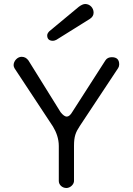

<svg xmlns="http://www.w3.org/2000/svg" viewBox="-20 -924 664 960"><path d="M227 -768C220 -761 216 -754 216 -747C216 -729 226 -720 245 -720C250 -720 256 -722 262 -725L430 -830C442 -838 448 -848 448 -861C448 -884 430 -904 406 -904C397 -904 386 -899 374 -890ZM312 16C331 16 349 -1 350 -18V-194C350 -242 358 -262 379 -294L571 -584C574 -589 576 -595 576 -602C576 -626 564 -638 539 -638C525 -638 514 -633 507 -622L342 -365C333 -349 323 -341 314 -341C305 -341 295 -348 283 -363L122 -622C113 -634 102 -640 88 -640C67 -640 48 -619 48 -598C48 -593 50 -587 53 -582L245 -291C262 -263 274 -230 274 -194V-19C274 0 291 16 312 16Z"/></svg>

Font: Dongle Light
Style: Regular
Weight: 300
Designer: Yanghee Ryu
Foundry: Yanghee Ryu
Version: Version 2.000